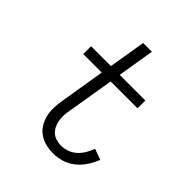

<svg xmlns="http://www.w3.org/2000/svg" viewBox="-203 -867 1006 1006"><g transform="rotate(45 300.0 -363.5)"><path d="M354 8Q326 8 298.5 1.5Q271 -5 249 -20.5Q227 -36 213 -59Q199 -82 192.5 -108.5Q186 -135 187 -164Q188 -193 193 -222L234 -472H97V-530H244L278 -735H343L309 -530H499V-472H300L257 -212Q253 -193 252 -174Q251 -155 254 -136.5Q257 -118 265 -101.5Q273 -85 286 -73Q299 -61 317 -55.5Q335 -50 354 -50Q377 -50 400 -58.5Q423 -67 441 -83.5Q459 -100 471.5 -121.5Q484 -143 492 -165L552 -143Q540 -112 521.5 -83.5Q503 -55 476.5 -33.5Q450 -12 418 -2Q386 8 354 8Z"/></g></svg>

Font: Iosevka Curly Light Extended
Style: Italic
Weight: 300
Width: 7
Italic angle: -9°
Monospace: yes
Designer: Belleve Invis
Foundry: Belleve Invis
Version: Version 11.1.0; ttfautohint (v1.8.3)